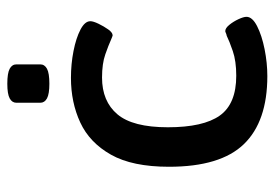

<svg xmlns="http://www.w3.org/2000/svg" viewBox="-133 -611 751 525"><g transform="rotate(-90 242.5 -348.5)"><path d="M276 -589Q248 -589 236 -595.5Q224 -602 224 -614V-679Q224 -691 236 -697.5Q248 -704 276 -704Q305 -704 317 -697.5Q329 -691 329 -679V-614Q329 -602 317 -595.5Q305 -589 276 -589ZM297 7Q173 7 111 -57Q49 -121 49 -262Q49 -362 82 -420.5Q115 -479 170 -504.5Q225 -530 292 -530Q330 -530 365.5 -523Q401 -516 424 -504Q447 -492 447 -477Q447 -469 440 -454.5Q433 -440 424.5 -428Q416 -416 408 -416Q407 -416 403.5 -417.5Q400 -419 395 -421Q382 -427 356.5 -436Q331 -445 293 -445Q228 -445 192.5 -403Q157 -361 157 -265Q157 -168 189 -123Q221 -78 298 -78Q338 -78 365.5 -87.5Q393 -97 407 -104Q412 -105 415 -106.5Q418 -108 420 -108Q428 -108 437 -97Q446 -86 452.5 -72Q459 -58 459 -50Q459 -34 433.5 -21Q408 -8 370.5 -0.5Q333 7 297 7Z"/></g></svg>

Font: Asap Medium
Style: Regular
Weight: 500
Designer: Pablo Cosgaya
Foundry: Omnibus-Type
Version: Version 3.001; ttfautohint (v1.8.3)